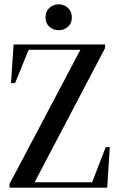

<svg xmlns="http://www.w3.org/2000/svg" viewBox="-20 -870 550 890"><path d="M24 0V-17L361 -655L355 -630V-639H218H81L118 -652L50 -485H31L43 -664H467V-647L132 -9L138 -35V-25H288H440L402 -12L470 -188H489L477 0ZM252 -730Q227 -730 209 -746Q191 -762 191 -789Q191 -817 209 -833.5Q227 -850 252 -850Q277 -850 295 -833.5Q313 -817 313 -789Q313 -762 295 -746Q277 -730 252 -730Z"/></svg>

Font: Source Serif 4 60pt SemiBold
Style: Regular
Weight: 600
Version: Version 4.004;hotconv 1.0.116;makeotfexe 2.5.65601